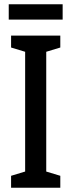

<svg xmlns="http://www.w3.org/2000/svg" viewBox="-20 -881 336 901"><path d="M274 -861H21V-789H274ZM263 0V-56L197 -76V-638L263 -658V-714H32V-658L98 -638V-76L32 -56V0Z"/></svg>

Font: Noto Sans Myanmar UI ExtraCondensed Medium
Style: Regular
Weight: 500
Width: 2
Designer: Monotype Design Team
Foundry: Monotype Imaging Inc.
Version: Version 2.103